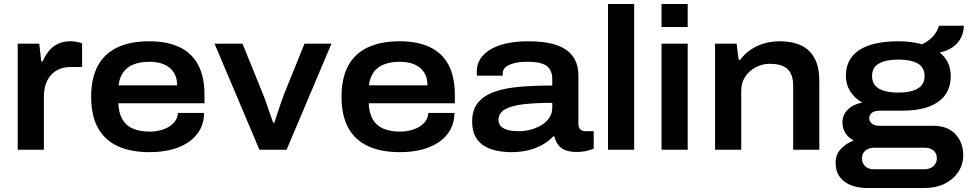

<svg xmlns="http://www.w3.org/2000/svg" viewBox="-20 -744 4815 954"><path d="M68 0V-527H175L185 -439H192Q203 -465 220.5 -488Q238 -511 265.5 -525Q293 -539 329 -539Q346 -539 361.5 -536Q377 -533 388 -529V-411H335Q299 -411 273.5 -400Q248 -389 231 -368.5Q214 -348 206 -321Q198 -294 198 -261V0Z M723 12Q630 12 565.5 -17.5Q501 -47 467 -108Q433 -169 433 -263Q433 -357 466.5 -418Q500 -479 564.5 -509Q629 -539 721 -539Q811 -539 872.5 -509.5Q934 -480 965 -421Q996 -362 996 -273V-231H568Q570 -182 588.5 -150.5Q607 -119 641.5 -104.5Q676 -90 726 -90Q748 -90 772 -95.5Q796 -101 816 -112Q836 -123 849.5 -141Q863 -159 864 -183H994Q994 -138 975 -102Q956 -66 920.5 -40.5Q885 -15 835 -1.5Q785 12 723 12ZM569 -320H860Q860 -351 849.5 -373Q839 -395 820 -409.5Q801 -424 776 -430.5Q751 -437 722 -437Q677 -437 644 -424Q611 -411 592.5 -385Q574 -359 569 -320Z M1269 0 1046 -527H1185L1285 -280Q1292 -264 1301 -238Q1310 -212 1320 -184Q1330 -156 1337 -134H1343Q1350 -155 1359 -182.5Q1368 -210 1377 -236.5Q1386 -263 1393 -280L1493 -527H1627L1404 0Z M1967 12Q1874 12 1809.5 -17.5Q1745 -47 1711 -108Q1677 -169 1677 -263Q1677 -357 1710.5 -418Q1744 -479 1808.5 -509Q1873 -539 1965 -539Q2055 -539 2116.5 -509.5Q2178 -480 2209 -421Q2240 -362 2240 -273V-231H1812Q1814 -182 1832.5 -150.5Q1851 -119 1885.5 -104.5Q1920 -90 1970 -90Q1992 -90 2016 -95.5Q2040 -101 2060 -112Q2080 -123 2093.5 -141Q2107 -159 2108 -183H2238Q2238 -138 2219 -102Q2200 -66 2164.5 -40.5Q2129 -15 2079 -1.5Q2029 12 1967 12ZM1813 -320H2104Q2104 -351 2093.5 -373Q2083 -395 2064 -409.5Q2045 -424 2020 -430.5Q1995 -437 1966 -437Q1921 -437 1888 -424Q1855 -411 1836.5 -385Q1818 -359 1813 -320Z M2520 12Q2486 12 2451.5 5.5Q2417 -1 2388.5 -17.5Q2360 -34 2343 -63.5Q2326 -93 2326 -140Q2326 -199 2355.5 -234.5Q2385 -270 2438.5 -288.5Q2492 -307 2565 -313Q2638 -319 2724 -319V-352Q2724 -380 2712.5 -399Q2701 -418 2674.5 -427.5Q2648 -437 2601 -437Q2560 -437 2532.5 -429.5Q2505 -422 2491.5 -409.5Q2478 -397 2478 -381V-368H2350Q2349 -373 2349 -377.5Q2349 -382 2349 -388Q2349 -434 2379.5 -468Q2410 -502 2467.5 -520.5Q2525 -539 2606 -539Q2689 -539 2744 -520.5Q2799 -502 2826.5 -464Q2854 -426 2854 -366V-129Q2854 -110 2863.5 -101Q2873 -92 2889 -92H2930V-5Q2920 -1 2897.5 5Q2875 11 2845 11Q2810 11 2787.5 1.5Q2765 -8 2752.5 -25.5Q2740 -43 2735 -66H2728Q2706 -42 2674.5 -24.5Q2643 -7 2604.5 2.5Q2566 12 2520 12ZM2556 -92Q2587 -92 2617 -100Q2647 -108 2671 -122.5Q2695 -137 2709.5 -159Q2724 -181 2724 -208V-233Q2641 -233 2581 -226Q2521 -219 2489 -200.5Q2457 -182 2457 -148Q2457 -128 2470 -115.5Q2483 -103 2505.5 -97.5Q2528 -92 2556 -92Z M3001 0V-724H3131V0Z M3267 -610V-724H3397V-610ZM3267 0V-527H3397V0Z M3533 0V-527H3640L3650 -447H3658Q3681 -478 3712 -498.5Q3743 -519 3779.5 -529Q3816 -539 3854 -539Q3916 -539 3960 -518.5Q4004 -498 4027.5 -454.5Q4051 -411 4051 -341V0H3921V-318Q3921 -349 3913 -370Q3905 -391 3890 -403.5Q3875 -416 3853.5 -421.5Q3832 -427 3806 -427Q3768 -427 3735.5 -410Q3703 -393 3683 -363Q3663 -333 3663 -293V0Z M4286 190Q4246 190 4210.5 177Q4175 164 4153.5 136Q4132 108 4132 64Q4132 23 4158.5 -4.5Q4185 -32 4222 -46Q4195 -60 4180.5 -83Q4166 -106 4166 -136Q4166 -175 4194 -201Q4222 -227 4264 -234Q4225 -257 4204 -291Q4183 -325 4183 -366Q4183 -424 4213 -462Q4243 -500 4301 -519.5Q4359 -539 4443 -539Q4476 -539 4506 -535Q4536 -531 4562 -524Q4603 -545 4622.5 -571Q4642 -597 4645 -616H4769Q4768 -581 4753.5 -554Q4739 -527 4712.5 -509Q4686 -491 4649 -483Q4676 -462 4690 -432.5Q4704 -403 4704 -366Q4704 -311 4676.5 -272.5Q4649 -234 4595 -214Q4541 -194 4461 -194H4351Q4326 -194 4312.5 -184Q4299 -174 4299 -157Q4299 -141 4312 -130Q4325 -119 4352 -119H4619Q4687 -119 4726.5 -78Q4766 -37 4766 27Q4766 74 4741 111Q4716 148 4673.5 169Q4631 190 4577 190ZM4320 97H4573Q4590 97 4604 90.5Q4618 84 4626.5 71.5Q4635 59 4635 43Q4635 17 4618 3.5Q4601 -10 4577 -10H4323Q4297 -10 4280 4Q4263 18 4263 43Q4263 67 4279 82Q4295 97 4320 97ZM4444 -284Q4506 -284 4540 -304Q4574 -324 4574 -366Q4574 -409 4540 -428.5Q4506 -448 4444 -448Q4382 -448 4347.5 -428.5Q4313 -409 4313 -366Q4313 -337 4328.5 -319Q4344 -301 4373 -292.5Q4402 -284 4444 -284Z"/></svg>

Font: Archivo SemiExpanded SemiBold
Style: Regular
Weight: 600
Width: 6
Designer: Hector Gatti
Foundry: Omnibus-Type
Version: Version 2.001